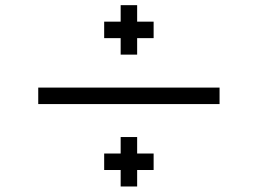

<svg xmlns="http://www.w3.org/2000/svg" viewBox="-20 -754 1040 728"><path d="M375 -609.4V-671.9H437.5V-734.4H500V-671.9H562.5V-609.4H500V-546.9H437.5V-609.4ZM375 -109.4V-171.9H437.5V-234.4H500V-171.9H562.5V-109.4H500V-46.9H437.5V-109.4ZM125 -359.4V-421.9H812.5V-359.4Z"/></svg>

Font: KH Dot Dougenzaka 16
Style: Regular
Weight: 400
Designer: Original version for X68000 by Keitarou Hiraki (http://hp.vector.co.jp/authors/VA000874/) / TrueType conversion by Homem
Version: Version 1.00.20150527